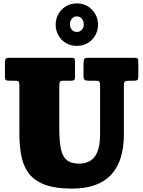

<svg xmlns="http://www.w3.org/2000/svg" viewBox="-20 -1090 842 1130"><path d="M542 -615H501.5Q483.5 -615 477.5 -620.8Q471.5 -626.5 471.5 -643.5V-713.5Q471.5 -734 475.2 -742Q479 -750 499.5 -750H770Q786 -750 790 -745Q794 -740 794 -723V-642.5Q794 -624.5 789.2 -619.8Q784.5 -615 768 -615H740Q720.5 -615 714.8 -610Q709 -605 709 -584.5V-300Q709 20 404 20Q299.5 20 237.5 -5.5Q175.5 -31 144.5 -76.2Q113.5 -121.5 103.8 -181.5Q94 -241.5 94 -310V-589.5Q94 -607 88.8 -611Q83.5 -615 67 -615H39Q20.5 -615 14.8 -618.5Q9 -622 9 -640.5V-718.5Q9 -737 13.5 -743.5Q18 -750 36 -750H400.5Q414 -750 417.8 -745.2Q421.5 -740.5 421.5 -726V-639.5Q421.5 -624.5 417.2 -619.8Q413 -615 397 -615H357Q336.5 -615 332.8 -608.8Q329 -602.5 329 -582V-330Q329 -259 338.2 -214.2Q347.5 -169.5 372.8 -148.2Q398 -127 446.5 -127Q482 -127 509.8 -142.8Q537.5 -158.5 553.2 -196.2Q569 -234 569 -300V-589.5Q569 -606.5 563.2 -610.8Q557.5 -615 542 -615ZM432 -820Q394.5 -820 366.5 -837.5Q338.5 -855 323 -883.5Q307.5 -912 307.5 -944.5Q307.5 -977.5 323 -1006Q338.5 -1034.5 366.5 -1052.2Q394.5 -1070 432 -1070Q470 -1070 498 -1052.2Q526 -1034.5 541.5 -1006Q557 -977.5 557 -944.5Q557 -912 541.5 -883.5Q526 -855 498 -837.5Q470 -820 432 -820ZM432 -902Q451 -902 462 -915.5Q473 -929 473 -945.5Q473 -965.5 462 -979.5Q451 -993.5 432 -993.5Q413.5 -993.5 402.5 -979.5Q391.5 -965.5 391.5 -945.5Q391.5 -929 402.5 -915.5Q413.5 -902 432 -902Z"/></svg>

Font: Besley* Narrow Fatface
Style: Regular
Weight: 900
Width: 4
Designer: Owen Earl
Foundry: indestructible type*
Version: Version 3.000; ttfautohint (v1.8.3)